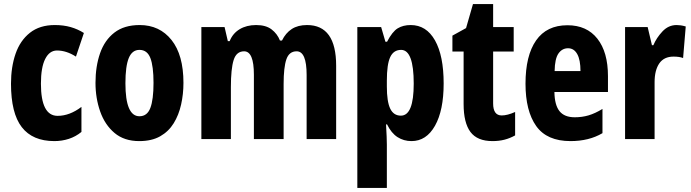

<svg xmlns="http://www.w3.org/2000/svg" viewBox="-20 -683 3396 943"><path d="M247 10Q140 10 87 -58.5Q34 -127 34 -272Q34 -354 56.5 -419Q79 -484 127 -522Q175 -560 249 -560Q292 -560 327 -550Q362 -540 392 -521L353 -405Q306 -435 260 -435Q223 -435 202 -393.5Q181 -352 181 -272Q181 -114 263 -114Q322 -114 380 -158V-35Q352 -12 318 -1Q284 10 247 10Z M881 -276Q881 -221 869.5 -169.5Q858 -118 833 -77.5Q808 -37 766.5 -13.5Q725 10 664 10Q590 10 542.5 -30Q495 -70 472 -135.5Q449 -201 449 -276Q449 -357 471.5 -421.5Q494 -486 542 -523Q590 -560 666 -560Q764 -560 822.5 -486.5Q881 -413 881 -276ZM596 -274Q596 -112 665 -112Q703 -112 718.5 -153Q734 -194 734 -276Q734 -358 718.5 -398Q703 -438 665 -438Q629 -438 612.5 -398Q596 -358 596 -274Z M1488 -560Q1631 -560 1631 -360V0H1486V-315Q1486 -431 1437 -431Q1400 -431 1386.5 -391.5Q1373 -352 1373 -271V0H1227V-316Q1227 -431 1179 -431Q1141 -431 1127.5 -388Q1114 -345 1114 -255V0H969V-550H1083L1099 -481H1108Q1123 -519 1157 -539.5Q1191 -560 1238 -560Q1286 -560 1314 -538.5Q1342 -517 1355 -484H1365Q1383 -521 1413 -540.5Q1443 -560 1488 -560Z M1997 -560Q2074 -560 2116.5 -484.5Q2159 -409 2159 -273Q2159 -141 2116.5 -65.5Q2074 10 2001 10Q1963 10 1932.5 -9.5Q1902 -29 1881 -72H1876Q1880 -4 1880 27V240H1735V-550H1852L1873 -478H1881Q1907 -528 1933.5 -544Q1960 -560 1997 -560ZM1950 -438Q1913 -438 1896.5 -402.5Q1880 -367 1880 -287V-258Q1880 -184 1896.5 -149.5Q1913 -115 1949 -115Q2012 -115 2012 -272Q2012 -438 1950 -438Z M2444 -116Q2472 -116 2510 -133V-18Q2485 -4 2458 3Q2431 10 2399 10Q2324 10 2290.5 -35Q2257 -80 2257 -172V-430H2202V-508L2269 -545L2303 -663H2402V-550H2503V-430H2402V-175Q2402 -116 2444 -116Z M2767 -559Q2862 -559 2914 -493Q2966 -427 2966 -309V-231H2703Q2704 -167 2728 -137Q2752 -107 2803 -107Q2839 -107 2871 -116.5Q2903 -126 2939 -148V-29Q2873 10 2782 10Q2666 10 2613.5 -64Q2561 -138 2561 -272Q2561 -410 2613 -484.5Q2665 -559 2767 -559ZM2770 -446Q2741 -446 2723 -420.5Q2705 -395 2704 -334H2831Q2831 -389 2815 -417.5Q2799 -446 2770 -446Z M3303 -560Q3313 -560 3323.5 -558.5Q3334 -557 3348 -553L3335 -398Q3317 -405 3288 -405Q3241 -405 3218 -371.5Q3195 -338 3195 -279V0H3050V-550H3161L3182 -461H3189Q3204 -497 3233.5 -528.5Q3263 -560 3303 -560Z"/></svg>

Font: Noto Sans Arabic ExtCond ExtBd
Style: Regular
Weight: 800
Width: 2
Designer: Monotype Design Team, Nadine Chahine, Nizar Qandah and Khaled Hosny
Foundry: Monotype Imaging Inc.
Version: Version 2.012; ttfautohint (v1.8.4.7-5d5b)